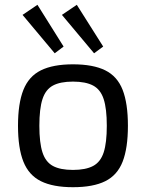

<svg xmlns="http://www.w3.org/2000/svg" viewBox="-20 -767 608 800"><path d="M284 -499Q368 -499 418.5 -474Q469 -449 491 -392.5Q513 -336 513 -243Q513 -150 491 -93.5Q469 -37 418.5 -12Q368 13 284 13Q201 13 150.5 -12Q100 -37 77.5 -93.5Q55 -150 55 -243Q55 -336 77.5 -392.5Q100 -449 150.5 -474Q201 -499 284 -499ZM284 -427Q231 -427 200.5 -410.5Q170 -394 157 -354Q144 -314 144 -243Q144 -172 157 -132Q170 -92 200.5 -75.5Q231 -59 284 -59Q337 -59 368 -75.5Q399 -92 412 -132Q425 -172 425 -243Q425 -314 412 -354Q399 -394 368 -410.5Q337 -427 284 -427ZM300 -747 410 -573 372 -545 238 -705ZM136 -747 245 -573 208 -545 74 -705Z"/></svg>

Font: Exo 2
Style: Regular
Weight: 400
Designer: Natanael Gama
Foundry: Natanael Gama
Version: Version 2.010